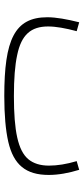

<svg xmlns="http://www.w3.org/2000/svg" viewBox="233 -623 390 896"><g transform="rotate(90 428.0 -175.0)"><path d="M731.9 -337.9C746.1 -290.5 752.9 -247.1 752.9 -208.5C752.9 -168 742.7 -135.7 722.7 -111.8C682.1 -64 591.8 -44.9 428.2 -44.9C348.6 -44.9 284.7 -49.8 237.3 -60.1C142.1 -79.6 103.5 -124.5 103.5 -204.6C103.5 -241.2 111.8 -286.6 125.5 -337.9L84 -349.6C69.8 -292.5 60.5 -242.2 60.5 -200.7C60.5 -47.9 166 0 428.2 0C516.6 0 587.4 -6.3 641.6 -18.6C749 -43.5 796.4 -100.6 796.4 -207.5C796.4 -252 787.6 -300.3 772.5 -349.6Z"/></g></svg>

Font: Estedad ExtraLight
Style: Regular
Weight: 200
Designer: Amin Abedi
Version: Version 7.3